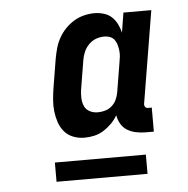

<svg xmlns="http://www.w3.org/2000/svg" viewBox="-43 -742 586 597"><g transform="rotate(-5 250.0 -444.0)"><path d="M209 -317Q190 -317 173.5 -323.5Q157 -330 146 -343Q135 -356 129.5 -372.5Q124 -389 122 -406.5Q120 -424 121.5 -442.5Q123 -461 126 -480L141 -571Q144 -587 148.5 -603Q153 -619 161.5 -634Q170 -649 182 -661.5Q194 -674 209 -683Q224 -692 240.5 -696Q257 -700 273 -700Q288 -700 302.5 -695.5Q317 -691 327 -681.5Q337 -672 343.5 -659Q350 -646 353 -632L363 -694H450L402 -404Q402 -399 405 -395.5Q408 -392 413 -392H425V-317H400Q385 -317 370 -320Q355 -323 342.5 -330.5Q330 -338 322.5 -351Q315 -364 313 -378Q305 -364 293.5 -352.5Q282 -341 268.5 -332.5Q255 -324 239.5 -320.5Q224 -317 209 -317ZM257 -392Q269 -392 280.5 -395.5Q292 -399 301 -407Q310 -415 315 -426Q320 -437 322 -448L337 -539Q339 -549 340 -558.5Q341 -568 340 -577Q339 -586 336.5 -595Q334 -604 329 -611Q324 -618 315.5 -621.5Q307 -625 298 -625Q284 -625 271.5 -620.5Q259 -616 249 -606Q239 -596 233.5 -583.5Q228 -571 226 -558L211 -467Q209 -454 209.5 -440.5Q210 -427 215 -415.5Q220 -404 231.5 -398Q243 -392 257 -392ZM394 -188H110V-248H394Z"/></g></svg>

Font: Iosevka Slab
Style: Bold Italic
Weight: 700
Italic angle: -9°
Monospace: yes
Designer: Belleve Invis
Foundry: Belleve Invis
Version: Version 11.1.0; ttfautohint (v1.8.3)